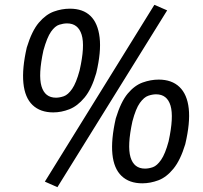

<svg xmlns="http://www.w3.org/2000/svg" viewBox="-20 -751 843 796"><path d="M218 25 166 2 620 -731 673 -708ZM201 -285Q147 -285 115 -315.5Q83 -346 77 -406.5Q71 -467 91 -554Q112 -623 141 -657Q170 -691 203 -703Q236 -715 270 -715Q324 -715 355 -685Q386 -655 393 -595.5Q400 -536 379 -448Q360 -382 330.5 -346.5Q301 -311 267.5 -298Q234 -285 201 -285ZM212 -346Q227 -346 244.5 -352Q262 -358 279 -382.5Q296 -407 310 -459Q333 -560 318.5 -607Q304 -654 258 -654Q243 -654 225.5 -648.5Q208 -643 191.5 -619.5Q175 -596 160 -542Q138 -441 152 -393.5Q166 -346 212 -346ZM570 9Q516 9 484 -21.5Q452 -52 446 -112Q440 -172 460 -260Q481 -329 509.5 -363Q538 -397 571.5 -409Q605 -421 638 -421Q692 -421 724 -390.5Q756 -360 762.5 -301Q769 -242 748 -153Q728 -87 699 -51.5Q670 -16 636.5 -3.5Q603 9 570 9ZM581 -52Q597 -52 614 -58Q631 -64 648 -88.5Q665 -113 679 -165Q701 -266 687 -313Q673 -360 627 -360Q612 -360 594.5 -354Q577 -348 560 -324.5Q543 -301 529 -248Q507 -147 521 -99.5Q535 -52 581 -52Z"/></svg>

Font: Nunito Sans 7pt Condensed Medium
Style: Italic
Weight: 500
Width: 3
Italic angle: -9°
Designer: Vernon Adams
Foundry: Vernon Adams
Version: Version 3.101;gftools[0.9.27]